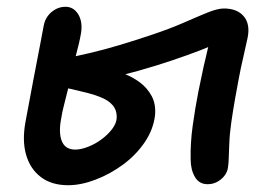

<svg xmlns="http://www.w3.org/2000/svg" viewBox="-20 -532 790 566"><path d="M181 14Q132 14 100.5 -10Q69 -34 57 -75.5Q45 -117 55 -172Q67 -237 78.5 -297.5Q90 -358 98.5 -401.5Q107 -445 109 -457Q112 -473 121 -485Q130 -497 143.5 -504.5Q157 -512 173 -512Q197 -512 210.5 -490Q224 -468 219 -435Q214 -406 203 -365.5Q192 -325 185 -287Q182 -276 177.5 -257.5Q173 -239 168 -219.5Q163 -200 161 -186Q152 -142 162 -116.5Q172 -91 202 -91Q218 -91 239 -99Q260 -107 279 -121Q298 -135 310.5 -151.5Q323 -168 324 -184Q325 -207 312 -222Q299 -237 275 -246Q261 -252 238 -258Q215 -264 190.5 -269.5Q166 -275 144 -277L163 -358Q199 -365 244 -375.5Q289 -386 337 -400.5Q385 -415 429 -430Q480 -447 520 -464.5Q560 -482 590.5 -494.5Q621 -507 640 -507Q679 -507 698.5 -484Q718 -461 710 -421Q704 -392 697 -362.5Q690 -333 684 -301Q679 -275 673 -241Q667 -207 662 -172.5Q657 -138 656 -110Q655 -93 654.5 -71Q654 -49 652 -38Q650 -24 641 -13Q632 -2 619.5 4.5Q607 11 592 11Q567 11 554.5 -10.5Q542 -32 542 -63Q541 -110 548 -161Q555 -212 565 -263Q570 -285 575 -310.5Q580 -336 586 -360Q592 -384 596 -403Q600 -422 602 -431L625 -409Q605 -397 568.5 -383Q532 -369 486 -353.5Q440 -338 388.5 -323.5Q337 -309 286 -297.5Q235 -286 189 -279L202 -328Q211 -329 227 -330.5Q243 -332 265 -332Q277 -332 299 -328Q321 -324 346 -314.5Q371 -305 392.5 -289Q414 -273 427 -249Q440 -225 437 -192Q432 -150 406.5 -112.5Q381 -75 343 -47Q305 -19 262 -2.5Q219 14 181 14Z"/></svg>

Font: Shantell Sans Medium
Style: Italic
Weight: 500
Italic angle: -11°
Designer: Stephen Nixon, Anya Danilova, Shantell Martin
Foundry: Arrow Type
Version: Version 1.011;[c5ecc13dd]